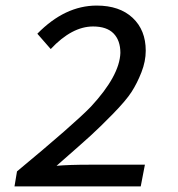

<svg xmlns="http://www.w3.org/2000/svg" viewBox="-20 -669 640 689"><path d="M32 0 41 -54Q246 -224 306 -286Q409 -397 412 -479Q412 -524 387.5 -549Q363 -574 314 -574Q238 -574 162 -493L114 -548Q213 -649 327 -649Q409 -649 456 -605Q503 -561 503 -487Q503 -449 487.5 -409.5Q472 -370 452 -339Q432 -308 385 -260Q338 -212 305 -182Q272 -152 200 -89Q189 -79 183 -74Q228 -78 303 -78H500L485 0Z"/></svg>

Font: TypoPRO Source Code Pro
Style: Italic
Weight: 500
Italic angle: -11°
Monospace: yes
Designer: Paul D. Hunt, Teo Tuominen
Foundry: Adobe Systems Incorporated
Version: Version 1.030;PS 1.0;hotconv 1.0.84;makeotf.lib2.5.63406